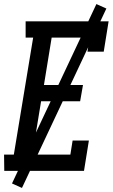

<svg xmlns="http://www.w3.org/2000/svg" viewBox="-36 -840 556 944"><path d="M-15 0 -16 -80H32L127 -655H90V-735H498L474 -586H394L405 -655H218L180 -422H372L358 -342H166L123 -80H310L321 -149H401L377 0ZM72 84 23 62 438 -820 487 -798Z"/></svg>

Font: Iosevka Curly Slab Medium
Style: Italic
Weight: 500
Italic angle: -9°
Monospace: yes
Designer: Belleve Invis
Foundry: Belleve Invis
Version: Version 22.1.2; ttfautohint (v1.8.4)